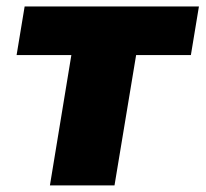

<svg xmlns="http://www.w3.org/2000/svg" viewBox="-20 -562 623 582"><path d="M131.3 0 196.3 -395H30.3L54.7 -542.5H583L558.6 -395H392.6L327.1 0Z"/></svg>

Font: Inter 16pt Black
Style: Italic
Weight: 900
Italic angle: -9.3988°
Version: Version 4.001;git-66647c0bb